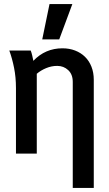

<svg xmlns="http://www.w3.org/2000/svg" viewBox="-20 -776 540 950"><path d="M340 -371Q340 -408 317.5 -429Q295 -450 263 -450Q235 -450 208.5 -439Q182 -428 162 -411V-16H59V-340Q59 -394 49.5 -441Q40 -488 26 -526H132Q136 -516 139.5 -501Q143 -486 145 -475Q204 -537 289 -537Q323 -537 351.5 -526Q380 -515 400.5 -495Q421 -475 432.5 -446Q444 -417 444 -381V154H340ZM225 -756H338L273 -581H189Z"/></svg>

Font: D2Coding ligature
Style: Bold
Weight: 700
Monospace: yes
Designer: Yong-Rak Park; Jeong-Hwan Yoon; Sang-Min Lee;
Foundry: NHN Corporation
Version: Version 1.3.2; Build 20180524